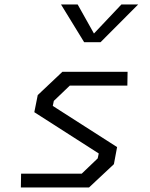

<svg xmlns="http://www.w3.org/2000/svg" viewBox="-20 -822 660 842"><path d="M71.5 0H370.5L479.5 -102L493.5 -177L211.5 -357.5L216 -379.5L286 -446.5H538.5L539.5 -507H253.5L145.5 -405L130.5 -330L413 -149L408.5 -127.5L338.5 -60.5H72.5ZM247.5 -802.5H320.5L392 -675L512.5 -802.5H586L421 -637H349Z"/></svg>

Font: Monaspace Krypton Light
Style: Italic
Weight: 300
Italic angle: -11°
Designer: Riley Cran & the Lettermatic Team
Foundry: Lettermatic
Version: Version 1.101 (Monaspace Krypton)